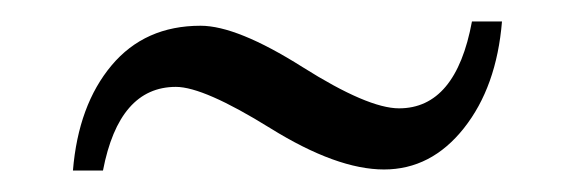

<svg xmlns="http://www.w3.org/2000/svg" viewBox="-20 -403 537 179"><path d="M167 -379Q201 -379 262 -340.5Q323 -302 352 -302Q405 -302 420 -383H448Q443 -322 412.5 -283.5Q382 -245 338 -245Q294 -245 232 -283.5Q170 -322 144 -322Q91 -322 76 -244H48Q53 -305 84 -342Q115 -379 167 -379Z"/></svg>

Font: Halant
Style: Regular
Weight: 400
Designer: Hitesh Malaviya (Devanagari), Satya Rajpurohit (Latin)
Foundry: Indian Type Foundry
Version: Version 1.101;PS 1.0;hotconv 1.0.78;makeotf.lib2.5.61930; tt